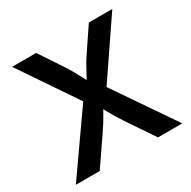

<svg xmlns="http://www.w3.org/2000/svg" viewBox="-162 -885 1036 1042"><g transform="rotate(-30 356.5 -364.0)"><path d="M22.9 0 317.9 -420.4V-322.3L43.5 -727.5H194.3L282.7 -594.2Q304.2 -562 318.8 -535.9Q333.5 -509.8 346.2 -485.6Q358.9 -461.4 373.5 -433.1H341.8Q357.4 -460.9 370.1 -485.4Q382.8 -509.8 397.7 -535.9Q412.6 -562 434.6 -594.2L524.4 -727.5H671.4L400.4 -329.1V-423.3L689.9 0H537.6L427.2 -163.6Q408.2 -192.4 395 -213.9Q381.8 -235.4 370.6 -255.6Q359.4 -275.9 345.7 -300.8H367.7Q354.5 -276.4 343 -256.1Q331.5 -235.8 318.1 -214.1Q304.7 -192.4 284.7 -163.6L172.4 0Z"/></g></svg>

Font: Inter 17pt SemiBold
Style: Regular
Weight: 600
Version: Version 4.001;git-66647c0bb